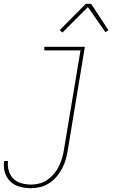

<svg xmlns="http://www.w3.org/2000/svg" viewBox="-43 -766 663 1009"><path d="M120 223Q89 223 60 215Q31 207 11 187.5Q-9 168 -17.5 139.5Q-26 111 -21 80H-1Q-4 106 3 131Q10 156 27 173Q44 190 69.5 197Q95 204 121 204Q143 204 165.5 198Q188 192 207 178.5Q226 165 241.5 146.5Q257 128 267 107Q277 86 283.5 64Q290 42 293 21L380 -501H190V-520H403L313 24Q309 48 302.5 72Q296 96 283.5 119Q271 142 254.5 162Q238 182 215.5 196.5Q193 211 168.5 217Q144 223 120 223ZM285 -595 271 -608 408 -746H436L527 -607L511 -597L419 -729Z"/></svg>

Font: Iosevka Thin Extended Oblique
Style: Regular
Weight: 100
Width: 7
Italic angle: -9°
Monospace: yes
Designer: Belleve Invis
Foundry: Belleve Invis
Version: Version 32.5.0; ttfautohint (v1.8.4)